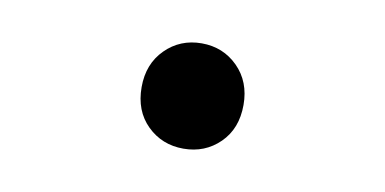

<svg xmlns="http://www.w3.org/2000/svg" viewBox="-35 -516 670 334"><g transform="rotate(10 300.0 -349.0)"><path d="M300 -256Q262 -256 236 -281.5Q210 -307 210 -349Q210 -390 236 -416Q262 -442 300 -442Q338 -442 364 -416Q390 -390 390 -349Q390 -307 364 -281.5Q338 -256 300 -256Z"/></g></svg>

Font: Source Code Pro Medium
Style: Regular
Weight: 500
Monospace: yes
Designer: Paul D. Hunt, Teo Tuominen
Foundry: Adobe Systems Incorporated
Version: Version 2.030;PS 1.000;hotconv 16.6.51;makeotf.lib2.5.65220